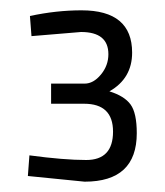

<svg xmlns="http://www.w3.org/2000/svg" viewBox="-20 -820 320 372"><path d="M34 -479 37 -519Q104 -510 147 -510Q199 -510 199 -565Q199 -619 143 -619H79V-658H144Q161 -658 175.5 -675.5Q190 -693 190 -715Q190 -758 137 -758L41 -750L38 -789Q89 -800 138 -800Q236 -800 236 -718Q236 -668 192 -643Q221 -634 233 -617.5Q245 -601 245 -562Q245 -468 144 -468Z"/></svg>

Font: Cairo Light
Style: Regular
Weight: 300
Designer: Mohamed Gaber, the designers of Titillium
Foundry: Kief Type Foundry
Version: Version 2.009; ttfautohint (v1.5.33-1714) -l 8 -r 50 -G 200 